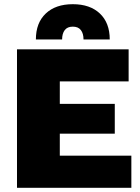

<svg xmlns="http://www.w3.org/2000/svg" viewBox="-20 -895 668 915"><path d="M61 0V-660H593V-507H265V-400H527V-258H265V-153H606V0ZM503 -707H378Q378 -735 365.5 -751.5Q353 -768 327 -768Q301 -768 288.5 -751.5Q276 -735 276 -707H151Q151 -786 198 -830.5Q245 -875 327 -875Q409 -875 456 -830.5Q503 -786 503 -707Z"/></svg>

Font: Work Sans ExtraBold
Style: Regular
Weight: 800
Designer: Wei Huang
Foundry: Wei Huang
Version: Version 2.012; ttfautohint (v1.8.3)